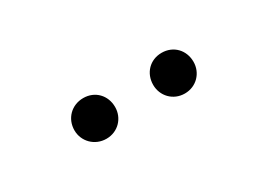

<svg xmlns="http://www.w3.org/2000/svg" viewBox="-14 -938 635 454"><g transform="rotate(-30 303.0 -711.5)"><path d="M196 -656C228 -656 251 -681 251 -711C251 -743 228 -767 196 -767C164 -767 140 -743 140 -711C140 -681 164 -656 196 -656ZM410 -656C442 -656 465 -681 465 -711C465 -743 442 -767 410 -767C378 -767 355 -743 355 -711C355 -681 378 -656 410 -656Z"/></g></svg>

Font: Noto Sans JP Regular
Style: Regular
Weight: 400
Designer: Ryoko NISHIZUKA (kana & ideographs); Paul D. Hunt (Latin, Greek & Cyrillic); Wenlong ZHANG (bopomofo); Sandoll Communica
Foundry: Adobe Systems Incorporated
Version: Version 1.004;PS 1.004;hotconv 1.0.82;makeotf.lib2.5.63406